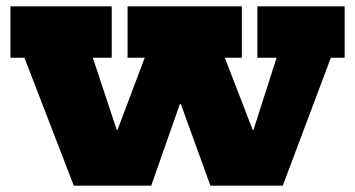

<svg xmlns="http://www.w3.org/2000/svg" viewBox="-20 -585 1120 605"><path d="M791 -565H1066V-403H1022.5L871 0H643L497 -403L593.5 -257H501.5L598 -403L456.5 0H212.5L57 -403H13V-565H332V-403H272.5L406 0L303 -175.5H396L284 0L436 -403H382V-565H742V-403H688.5L844 0L729.5 -175.5H822.5L722.5 0L851.5 -403H791Z"/></svg>

Font: Hepta Slab ExtraBold
Style: Regular
Weight: 800
Designer: Michael LaGattuta
Foundry: Michael LaGattuta
Version: Version 1.102